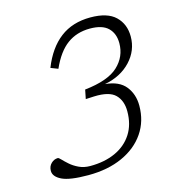

<svg xmlns="http://www.w3.org/2000/svg" viewBox="-108 -813 865 919"><g transform="rotate(-15 325.0 -353.5)"><path d="M238 -30Q309 -30 362.8 -54.5Q416.5 -79 446.5 -125.5Q476.5 -172 476.5 -237.5Q476.5 -290 446.5 -320Q416.5 -350 341 -347L299.5 -345L308.5 -390Q424.5 -402.5 474.2 -449Q524 -495.5 524 -562.5Q524 -610 495.5 -638Q467 -666 405.5 -666Q340 -666 292.5 -631.2Q245 -596.5 210.5 -519L174.5 -533Q210.5 -624 271.5 -670.5Q332.5 -717 421.5 -717Q505.5 -717 545.2 -678.8Q585 -640.5 585 -579Q585 -510 536.5 -458Q488 -406 407 -390.5Q476 -384.5 507.5 -344.8Q539 -305 539 -249Q539 -172 499.2 -113.8Q459.5 -55.5 387.2 -22.8Q315 10 218 10Q125.5 10 87.2 -8.8Q49 -27.5 49 -56Q49 -78.5 63.8 -92.8Q78.5 -107 97 -107Q101.5 -107 112.2 -95.5Q123 -84 140.2 -68.8Q157.5 -53.5 182 -41.8Q206.5 -30 238 -30Z"/></g></svg>

Font: Newsreader 6pt Light
Style: Italic
Weight: 300
Italic angle: -17°
Designer: Hugues Gentile
Foundry: Production Type
Version: Version 1.003; ttfautohint (v1.8.3)